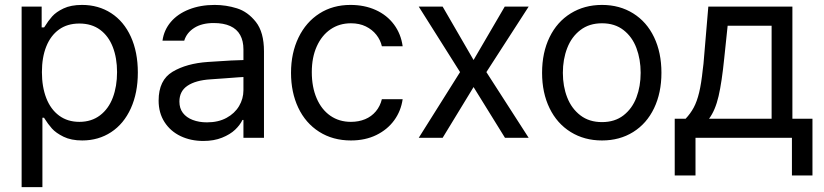

<svg xmlns="http://www.w3.org/2000/svg" viewBox="-20 -557 3329 776"><path d="M67.4 -530.3H148.4V-446.3H158.2L161.1 -450.2Q174.8 -472.7 190.9 -490.7Q207 -508.8 236.8 -522.9Q266.6 -537.1 311.5 -537.1Q377.9 -537.1 429.2 -503.9Q480.5 -470.7 508.8 -408.7Q537.1 -346.7 537.1 -263.7Q537.1 -181.6 508.8 -119.1Q480.5 -56.6 429.2 -22.9Q377.9 10.7 312.5 10.7Q267.6 10.7 236.8 -4.4Q206.1 -19.5 189.9 -37.6Q173.8 -55.7 159.2 -79.1L158.2 -81.1H151.4V199.2H67.4ZM300.8 -64.5Q349.6 -64.5 384.3 -90.8Q418.9 -117.2 436 -162.6Q453.1 -208 453.1 -265.6Q453.1 -322.3 436 -366.7Q418.9 -411.1 384.8 -436.5Q350.6 -461.9 300.8 -461.9Q252 -461.9 218.3 -437.5Q184.6 -413.1 167 -369.1Q149.4 -325.2 149.4 -265.6Q149.4 -206.1 167 -160.6Q184.6 -115.2 218.8 -89.8Q252.9 -64.5 300.8 -64.5Z M885.7 -240.2 830.1 -236.3Q770.5 -232.4 737.8 -210.4Q705.1 -188.5 705.1 -146.5Q705.1 -119.1 719.2 -100.6Q733.4 -82 758.8 -72.3Q784.2 -62.5 816.4 -62.5Q862.3 -62.5 895.5 -80.6Q928.7 -98.6 946.3 -128.4Q963.9 -158.2 963.9 -192.4V-357.4Q963.9 -391.6 950.7 -415.5Q937.5 -439.5 910.6 -451.7Q883.8 -463.9 843.8 -463.9Q795.9 -463.9 765.1 -444.3Q734.4 -424.8 724.6 -392.6H636.7Q642.6 -435.5 670.4 -468.3Q698.2 -501 744.1 -519Q790 -537.1 847.7 -537.1Q893.6 -537.1 937.5 -523.4Q981.4 -509.8 1014.2 -468.3Q1046.9 -426.8 1046.9 -349.6V0H963.9V-72.3H960Q950.2 -51.8 930.2 -32.7Q910.2 -13.7 877.4 -0.5Q844.7 12.7 801.8 12.7Q751 12.7 710 -6.8Q668.9 -26.4 645 -63.5Q621.1 -100.6 621.1 -150.4Q621.1 -233.4 677.7 -267.1Q734.4 -300.8 820.3 -306.6Q830.1 -307.6 914.1 -312.5L969.7 -314.5L970.7 -246.1Q961.9 -246.1 885.7 -240.2Z M1156.2 -262.7Q1156.2 -342.8 1186.5 -405.3Q1216.8 -467.8 1271 -502.4Q1325.2 -537.1 1396.5 -537.1Q1453.1 -537.1 1498.5 -516.6Q1543.9 -496.1 1572.3 -458Q1600.6 -419.9 1607.4 -370.1H1523.4Q1517.6 -395.5 1501 -416.5Q1484.4 -437.5 1458.5 -450.2Q1432.6 -462.9 1398.4 -462.9Q1351.6 -462.9 1315.9 -438.5Q1280.3 -414.1 1260.3 -369.6Q1240.2 -325.2 1240.2 -265.6Q1240.2 -205.1 1259.8 -159.7Q1279.3 -114.3 1314.9 -89.4Q1350.6 -64.5 1398.4 -64.5Q1429.7 -64.5 1455.6 -75.2Q1481.4 -85.9 1499 -106.9Q1516.6 -127.9 1523.4 -156.2H1607.4Q1600.6 -108.4 1573.2 -70.8Q1545.9 -33.2 1501 -11.2Q1456.1 10.7 1398.4 10.7Q1325.2 10.7 1270 -24.4Q1214.8 -59.6 1185.5 -121.6Q1156.2 -183.6 1156.2 -262.7Z M1894 -314.5 2020 -530.3H2116.7L1945.8 -265.6L2116.7 0H2021L1894 -205.1L1769 0H1672.4L1839.4 -265.6L1672.4 -530.3H1769Z M2170.9 -262.7Q2170.9 -344.7 2201.2 -406.7Q2231.4 -468.8 2286.6 -502.9Q2341.8 -537.1 2413.1 -537.1Q2484.4 -537.1 2539.1 -502.9Q2593.8 -468.8 2623.5 -406.7Q2653.3 -344.7 2653.3 -262.7Q2653.3 -181.6 2623.5 -119.6Q2593.8 -57.6 2539.1 -23.4Q2484.4 10.7 2413.1 10.7Q2341.8 10.7 2286.6 -23.4Q2231.4 -57.6 2201.2 -119.6Q2170.9 -181.6 2170.9 -262.7ZM2569.3 -262.7Q2569.3 -317.4 2552.2 -362.8Q2535.2 -408.2 2500 -435.5Q2464.8 -462.9 2413.1 -462.9Q2361.3 -462.9 2325.7 -435.5Q2290 -408.2 2272.5 -362.8Q2254.9 -317.4 2254.9 -262.7Q2254.9 -208 2272.5 -163.1Q2290 -118.2 2325.7 -90.8Q2361.3 -63.5 2413.1 -63.5Q2464.8 -63.5 2500 -90.8Q2535.2 -118.2 2552.2 -163.1Q2569.3 -208 2569.3 -262.7Z M2707 -77.1H2751Q2770.5 -97.7 2783.7 -122.1Q2796.9 -146.5 2805.7 -183.1Q2814.5 -219.7 2820.3 -275.4Q2822.3 -287.1 2823.2 -298.8Q2824.2 -310.5 2825.2 -322.3L2842.8 -530.3H3182.6V-77.1H3263.7V152.3H3180.7V0H2791V152.3H2707ZM3098.6 -77.1V-453.1H2920.9L2907.2 -322.3Q2897.5 -225.6 2884.3 -168.5Q2871.1 -111.3 2845.7 -77.1Z"/></svg>

Font: Pretendard GOV Variable
Style: Regular
Weight: 400
Designer: Base glyphs from Inter by Rasmus Andersson; Hangul glyphs from Noto Sans CJK(Source Han Sans) by Jang Soo-young and Kang
Foundry: Kil Hyung-jin
Version: Version 1.307;Glyphs 3.2 (3192)